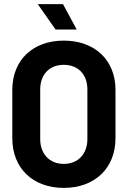

<svg xmlns="http://www.w3.org/2000/svg" viewBox="-20 -906 631 936"><path d="M291 10C442 10 543 -86 543 -232V-468C543 -613 442 -708 291 -708C140 -708 40 -613 40 -468V-232C40 -86 140 10 291 10ZM164 -886 251 -762H354L287 -886ZM176 -228V-470C176 -543 221 -590 291 -590C361 -590 406 -543 406 -470V-228C406 -156 361 -107 291 -107C221 -107 176 -156 176 -228Z"/></svg>

Font: Vanilla Cream ExtraBold
Style: Regular
Weight: 800
Designer: Jeremy Tribby, Jinavaṁso
Foundry: Tribby Type
Version: Version 1.422;Glyphs 3.1.2 (3151)